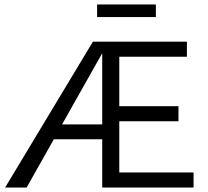

<svg xmlns="http://www.w3.org/2000/svg" viewBox="-20 -846 939 866"><path d="M683 -769H418V-826H683ZM853 -68V0H441V-218H223L100 0H3L399 -658H823V-590H518V-367H785V-299H518V-68ZM441 -285V-606L260 -285Z"/></svg>

Font: Ysabeau Infant Medium
Style: Regular
Weight: 500
Designer: Christian Thalmann (Catharsis Fonts)
Version: Version 0.003